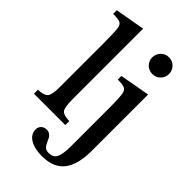

<svg xmlns="http://www.w3.org/2000/svg" viewBox="-297 -864 1200 1200"><g transform="rotate(45 303.0 -264.5)"><path d="M16 -735 214 -770V-148Q214 -76 228 -56.5Q242 -37 296 -35V0H19V-35Q72 -37 88 -57Q104 -77 104 -141V-534Q104 -633 98 -667Q93 -689 76.5 -696Q60 -703 16 -703ZM527 -501V-3Q527 120 479 180.5Q431 241 330 241Q263 241 223.5 216.5Q184 192 184 150Q184 129 198 115.5Q212 102 236 102Q252 102 263.5 111Q275 120 279 127.5Q283 135 292 156Q303 179 314 188Q325 197 346 197Q385 197 400 168Q415 139 415 67V-264Q415 -367 408 -397Q403 -418 387 -425.5Q371 -433 327 -433V-465ZM381 -683Q381 -714 402.5 -736Q424 -758 455 -758Q486 -758 507.5 -736.5Q529 -715 529 -683Q529 -653 507.5 -631.5Q486 -610 455 -610Q424 -610 402.5 -631.5Q381 -653 381 -683Z"/></g></svg>

Font: Kolar Light
Style: Regular
Weight: 300
Designer: Ramakrishna Saiteja (Kannada); Shiva Nallaperumal (Latin)
Foundry: Indian Type Foundry
Version: Version 1.001;PS 1.0;hotconv 1.0.88;makeotf.lib2.5.647800